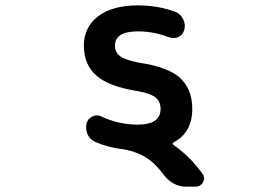

<svg xmlns="http://www.w3.org/2000/svg" viewBox="-20 -578 1040 728"><path d="M686.5 129.9Q633.8 129.9 597.7 81.1Q573.2 47.9 546.9 28.3Q505.9 -2 449.2 -11.7Q393.6 -17.6 340.8 -40Q321.3 -48.8 311.5 -69.3Q306.6 -81.1 306.6 -94.7Q306.6 -102.5 308.6 -111.3Q313.5 -128.9 331.1 -136.7Q338.9 -140.6 347.7 -140.6Q356.4 -140.6 365.2 -135.7Q431.6 -105.5 502 -105.5Q588.9 -105.5 588.9 -165Q588.9 -192.4 570.3 -208Q549.8 -224.6 497.1 -233.4Q393.6 -250 345.7 -291Q297.9 -333 297.9 -405.3Q297.9 -474.6 352.5 -516.6Q407.2 -557.6 502.9 -557.6Q578.1 -557.6 644.5 -533.2Q665 -525.4 673.8 -505.9Q680.7 -493.2 680.7 -479.5Q680.7 -472.7 678.7 -464.8Q673.8 -446.3 656.2 -437.5Q647.5 -433.6 637.7 -433.6Q629.9 -433.6 621.1 -436.5Q563.5 -459 502.9 -459Q416 -459 416 -405.3Q416 -378.9 435.5 -365.2Q456.1 -349.6 509.8 -339.8Q616.2 -324.2 662.1 -283.2Q709 -240.2 709 -165Q709 -75.2 636.7 -37.1Q634.8 -36.1 634.8 -33.7Q634.8 -31.2 636.7 -29.3Q700.2 14.6 748 81.1Q753.9 88.9 753.9 97.7Q753.9 105.5 750 113.3Q740.2 129.9 720.7 129.9Z"/></svg>

Font: Rounded Mgen+ 1m medium
Style: Regular
Weight: 500
Designer: [Source Han Sans]
Ryoko NISHIZUKA  (kana & ideographs); Paul D. Hunt (Latin, Greek & Cyrillic); Wenlong ZHANG  (bopomofo
Version: Version 1.059.20150602